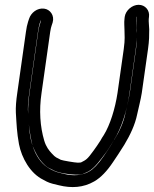

<svg xmlns="http://www.w3.org/2000/svg" viewBox="-20 -753 641 799"><path d="M550 -683 549 -674C547 -661 550 -634 550 -624C550 -601 551 -585 546 -549L520 -366C516 -341 507 -304 502 -282C494 -244 478 -207 455 -171L454 -170C433 -133 426 -125 410 -101C388 -69 368 -49 352 -40C323 -23 287 -19 244 -30C232 -33 213 -37 204 -42L188 -50C127 -83 104 -161 100 -236C103 -207 108 -178 115 -148C115 -147 116 -146 116 -145C128 -117 140 -94 154 -79C166 -66 175 -57 187 -52C193 -49 199 -47 203 -44C220 -34 271 -26 297 -26C310 -26 321 -26 334 -33C338 -35 343 -37 347 -39C374 -53 399 -89 423 -121C434 -136 444 -154 454 -170C486 -221 508 -291 519 -366L545 -549C549 -578 551 -598 550 -614C549 -625 549 -633 549 -636C549 -646 546 -661 548 -674L549 -683ZM97 -279C95 -305 96 -326 102 -367L138 -621C140 -635 143 -648 145 -655L149 -667V-668C150 -669 150 -666 150 -666L147 -655C144 -646 141 -634 139 -621L103 -367C99 -338 96 -309 97 -279ZM557 -733C530 -733 503 -710 499 -683L498 -674C496 -660 498 -640 498 -629C498 -603 501 -593 495 -549L469 -366C459 -300 438 -233 412 -191C407 -184 403 -177 398 -168C390 -155 378 -138 370 -127C342 -88 338 -88 317 -77C316 -77 310 -76 304 -76C293 -76 240 -85 233 -88C214 -99 214 -94 194 -116C185 -126 172 -141 164 -168C147 -226 142 -293 153 -367L189 -621C191 -633 193 -642 195 -647L199 -659C208 -689 188 -714 164 -717C135 -721 109 -700 101 -675L97 -663C93 -650 90 -637 88 -621L52 -367C47 -334 45 -306 46 -284C49 -235 50 -202 59 -153C70 -96 106 -31 160 -5L175 3C189 10 208 14 225 18C277 31 327 28 372 2C400 -14 426 -42 450 -78C466 -102 476 -116 497 -150C521 -190 542 -233 551 -278C556 -301 566 -340 570 -366L596 -549C601 -584 601 -607 601 -631C601 -638 598 -666 599 -674L600 -683C604 -710 584 -733 557 -733Z"/></svg>

Font: AppleStorm
Style: CBoIta
Weight: 400
Foundry: Cannot Into Space Fonts
Version: Version 1.01